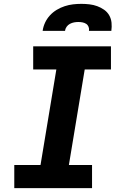

<svg xmlns="http://www.w3.org/2000/svg" viewBox="-20 -975 640 995"><path d="M54 0V-120H190L272 -615H152V-735H555V-615H419L337 -120H457V0ZM201 -815Q204 -837 213.5 -857.5Q223 -878 238.5 -895Q254 -912 274 -924Q294 -936 315.5 -943Q337 -950 358.5 -952.5Q380 -955 402 -955Q423 -955 444 -952.5Q465 -950 484 -943Q503 -936 519.5 -924.5Q536 -913 546 -895.5Q556 -878 558 -857Q560 -836 557 -815H441Q443 -826 439 -836Q435 -846 426.5 -851.5Q418 -857 407.5 -859Q397 -861 386 -861Q375 -861 364 -859Q353 -857 342.5 -851.5Q332 -846 325 -836Q318 -826 317 -815Z"/></svg>

Font: Iosevka Curly Slab HvExObl
Style: Regular
Weight: 900
Width: 7
Italic angle: -9°
Monospace: yes
Designer: Belleve Invis
Foundry: Belleve Invis
Version: Version 11.1.0; ttfautohint (v1.8.3)